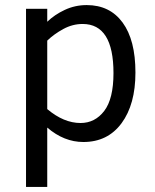

<svg xmlns="http://www.w3.org/2000/svg" viewBox="-20 -547 613 760"><path d="M516.1 -259.8Q516.1 -133.8 461.2 -59.3Q406.2 15.1 310.1 15.1Q233.4 15.1 167 -42V192.9H83V-512.2H167V-460.9Q195.8 -488.8 236.3 -507.8Q276.9 -526.9 323.2 -526.9Q414.6 -526.9 465.3 -457.8Q516.1 -388.7 516.1 -259.8ZM429.2 -257.8Q429.2 -452.1 307.1 -452.1Q267.1 -452.1 230.5 -432.1Q193.8 -412.1 167 -386.2V-115.2Q232.4 -60.1 298.8 -60.1Q356 -60.1 392.6 -107.9Q429.2 -155.8 429.2 -257.8Z"/></svg>

Font: ClearSansRegular
Style: Regular
Weight: 400
Foundry: Intel Corporation
Version: Version 1.00